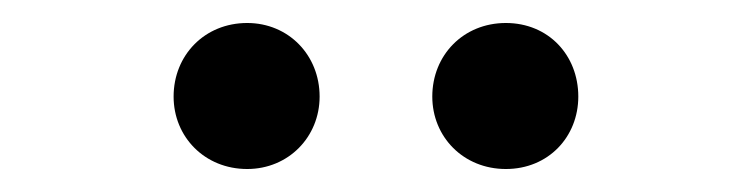

<svg xmlns="http://www.w3.org/2000/svg" viewBox="-20 -801 654 167"><path d="M195 -654C231 -654 258 -682 258 -717C258 -753 231 -781 195 -781C158 -781 131 -753 131 -717C131 -682 158 -654 195 -654ZM420 -654C457 -654 483 -682 483 -717C483 -753 457 -781 420 -781C383 -781 356 -753 356 -717C356 -682 383 -654 420 -654Z"/></svg>

Font: Noto Sans Japanese Medium
Style: Regular
Weight: 500
Designer: Ryoko NISHIZUKA (kana & ideographs); Paul D. Hunt (Latin, Greek & Cyrillic); Wenlong ZHANG (bopomofo); Sandoll Communica
Foundry: Adobe Systems Incorporated
Version: Version 1.000;PS 1;hotconv 1.0.78;makeotf.lib2.5.61930